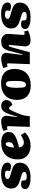

<svg xmlns="http://www.w3.org/2000/svg" viewBox="1470 -2044 591 3572"><g transform="rotate(-90 1766.0 -258.5)"><path d="M271 -57Q306 -57 329 -68Q352 -79 352 -103Q352 -118 342.5 -128.5Q333 -139 310.5 -148Q288 -157 247 -168Q192 -183 146 -201.5Q100 -220 72 -254.5Q44 -289 44 -348Q44 -385 59 -418.5Q74 -452 107 -478.5Q140 -505 192 -519.5Q244 -534 316 -534Q369 -534 417.5 -522Q466 -510 496.5 -483Q527 -456 527 -413Q527 -383 505.5 -365.5Q484 -348 455 -348Q431 -348 405 -356Q379 -364 369 -374L374 -395Q383 -429 367.5 -446Q352 -463 303 -463Q279 -463 260.5 -456.5Q242 -450 232 -439.5Q222 -429 222 -414Q222 -400 232 -390Q242 -380 264.5 -371Q287 -362 324 -352Q363 -342 399 -330Q435 -318 463.5 -300Q492 -282 508.5 -254.5Q525 -227 525 -185Q525 -121 490.5 -76.5Q456 -32 394.5 -9Q333 14 252 14Q195 14 145 4.5Q95 -5 64.5 -27.5Q34 -50 34 -87Q34 -125 59 -144Q84 -163 118 -163Q140 -163 160.5 -158.5Q181 -154 191 -148L193 -111Q194 -85 207.5 -71Q221 -57 271 -57Z M904 -532Q992 -532 1044 -496.5Q1096 -461 1096 -395Q1096 -367 1087.5 -342.5Q1079 -318 1056.5 -297.5Q1034 -277 993.5 -258.5Q953 -240 889 -221L808 -199Q813 -164 827 -145Q841 -126 861 -118.5Q881 -111 901 -111Q924 -111 947.5 -119Q971 -127 994.5 -140Q1018 -153 1038 -168L1087 -90Q1061 -61 1030 -40.5Q999 -20 965.5 -8Q932 4 900.5 9Q869 14 843 14Q768 14 710 -12.5Q652 -39 619 -92Q586 -145 586 -225Q586 -325 625 -393.5Q664 -462 735 -497Q806 -532 904 -532ZM906 -397Q906 -417 901.5 -428Q897 -439 890.5 -443.5Q884 -448 875 -448Q858 -448 844 -433.5Q830 -419 820 -385.5Q810 -352 805 -293L837 -302Q859 -309 874.5 -318.5Q890 -328 898 -346.5Q906 -365 906 -397Z M1204 -391Q1204 -401 1202 -412.5Q1200 -424 1184 -424Q1174 -424 1163 -421Q1152 -418 1140 -413L1118 -493Q1156 -510 1190 -518.5Q1224 -527 1252.5 -529.5Q1281 -532 1299 -532Q1347 -532 1375 -500Q1403 -468 1396 -413L1373 -237L1382 -236L1424 -369Q1440 -419 1459.5 -455.5Q1479 -492 1508 -512Q1537 -532 1584 -532Q1622 -532 1645 -517.5Q1668 -503 1679.5 -481Q1691 -459 1691 -437Q1691 -406 1671.5 -374Q1652 -342 1601 -323L1581 -353Q1569 -371 1559.5 -379Q1550 -387 1538 -387Q1531 -387 1523 -381Q1515 -375 1505 -357.5Q1495 -340 1480.5 -308Q1466 -276 1443 -223Q1432 -196 1424 -174.5Q1416 -153 1411 -134.5Q1406 -116 1403 -99Q1400 -82 1397 -63L1389 0H1191Z M1961 17Q1868 17 1809 -15.5Q1750 -48 1721.5 -105.5Q1693 -163 1693 -238Q1693 -298 1710 -351.5Q1727 -405 1764.5 -446Q1802 -487 1861.5 -510.5Q1921 -534 2005 -534Q2094 -534 2152.5 -504Q2211 -474 2240 -417.5Q2269 -361 2269 -281Q2269 -224 2253 -170.5Q2237 -117 2201 -75Q2165 -33 2106 -8Q2047 17 1961 17ZM1974 -71Q2009 -71 2024 -101.5Q2039 -132 2042.5 -180Q2046 -228 2046 -282Q2046 -329 2043.5 -365.5Q2041 -402 2029 -423Q2017 -444 1990 -444Q1974 -444 1960.5 -435Q1947 -426 1937.5 -403Q1928 -380 1923 -339Q1918 -298 1918 -233Q1918 -182 1921.5 -146Q1925 -110 1937 -90.5Q1949 -71 1974 -71Z M2985 -34Q2970 -24 2939 -12.5Q2908 -1 2872 6.5Q2836 14 2807 14Q2742 14 2713.5 -16.5Q2685 -47 2690 -102L2715 -363Q2717 -378 2713 -384Q2709 -390 2702 -390Q2694 -390 2689.5 -384.5Q2685 -379 2679.5 -363.5Q2674 -348 2665 -313L2579 0H2358L2373 -394Q2374 -409 2369 -416.5Q2364 -424 2354 -424Q2346 -424 2335.5 -421Q2325 -418 2310 -413L2286 -493Q2297 -499 2325 -508Q2353 -517 2388.5 -524.5Q2424 -532 2458 -532Q2511 -532 2541.5 -504.5Q2572 -477 2565 -422L2530 -142L2542 -139L2605 -383Q2617 -430 2636.5 -463Q2656 -496 2690 -514Q2724 -532 2780 -532Q2827 -532 2859.5 -514Q2892 -496 2908.5 -463.5Q2925 -431 2921 -388L2903 -139Q2902 -117 2906.5 -106.5Q2911 -96 2927 -96Q2938 -96 2948 -99.5Q2958 -103 2965 -106Z M3249 -57Q3284 -57 3307 -68Q3330 -79 3330 -103Q3330 -118 3320.5 -128.5Q3311 -139 3288.5 -148Q3266 -157 3225 -168Q3170 -183 3124 -201.5Q3078 -220 3050 -254.5Q3022 -289 3022 -348Q3022 -385 3037 -418.5Q3052 -452 3085 -478.5Q3118 -505 3170 -519.5Q3222 -534 3294 -534Q3347 -534 3395.5 -522Q3444 -510 3474.5 -483Q3505 -456 3505 -413Q3505 -383 3483.5 -365.5Q3462 -348 3433 -348Q3409 -348 3383 -356Q3357 -364 3347 -374L3352 -395Q3361 -429 3345.5 -446Q3330 -463 3281 -463Q3257 -463 3238.5 -456.5Q3220 -450 3210 -439.5Q3200 -429 3200 -414Q3200 -400 3210 -390Q3220 -380 3242.5 -371Q3265 -362 3302 -352Q3341 -342 3377 -330Q3413 -318 3441.5 -300Q3470 -282 3486.5 -254.5Q3503 -227 3503 -185Q3503 -121 3468.5 -76.5Q3434 -32 3372.5 -9Q3311 14 3230 14Q3173 14 3123 4.5Q3073 -5 3042.5 -27.5Q3012 -50 3012 -87Q3012 -125 3037 -144Q3062 -163 3096 -163Q3118 -163 3138.5 -158.5Q3159 -154 3169 -148L3171 -111Q3172 -85 3185.5 -71Q3199 -57 3249 -57Z"/></g></svg>

Font: Literata 18pt Black
Style: Italic
Weight: 900
Italic angle: -2°
Designer: Latin by Veronika Burian and Jose Scaglione. Greek by Irene Vlachou. Cyrillic by Vera Evstafieva
Foundry: TypeTogether
Version: Version 3.103;gftools[0.9.29]